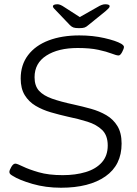

<svg xmlns="http://www.w3.org/2000/svg" viewBox="-20 -874 640 900"><path d="M266 6Q194 6 132 -12Q70 -30 39 -50Q32 -54 28 -58Q24 -62 24 -68Q24 -76 33 -91.5Q42 -107 52 -107Q60 -107 87.5 -93.5Q115 -80 161.5 -66.5Q208 -53 274 -53Q334 -53 382 -67.5Q430 -82 457.5 -113Q485 -144 485 -192Q485 -239 459 -264.5Q433 -290 390 -303.5Q347 -317 298 -327Q258 -336 218.5 -347.5Q179 -359 147 -378Q115 -397 96 -428Q77 -459 77 -506Q77 -570 111.5 -615.5Q146 -661 208 -684.5Q270 -708 352 -708Q415 -708 469.5 -695.5Q524 -683 548 -669Q561 -661 561 -654Q561 -646 552.5 -630Q544 -614 536 -614Q526 -614 503 -623Q480 -632 441 -640.5Q402 -649 344 -649Q253 -649 197.5 -613.5Q142 -578 142 -512Q142 -472 162.5 -449Q183 -426 224 -411.5Q265 -397 326 -384Q367 -375 406.5 -364Q446 -353 478.5 -334Q511 -315 530.5 -283Q550 -251 550 -201Q550 -100 474 -47Q398 6 266 6ZM473 -854Q494 -854 494 -845Q494 -840 488.5 -834.5Q483 -829 474 -821L395 -757Q385 -748 376.5 -745Q368 -742 351 -742Q333 -742 324.5 -745Q316 -748 308 -756L245 -822Q238 -829 233 -834.5Q228 -840 228 -844Q228 -854 250 -854Q262 -854 281 -841L354 -794L437 -841Q458 -854 473 -854Z"/></svg>

Font: Asap Expanded Expanded Light
Style: Italic
Weight: 300
Width: 7
Italic angle: -6°
Designer: Pablo Cosgaya
Foundry: Omnibus-Type
Version: Version 3.001; ttfautohint (v1.8.4.7-5d5b)